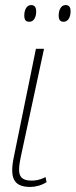

<svg xmlns="http://www.w3.org/2000/svg" viewBox="-20 -729 299 759"><path d="M232 -643C247 -643 259 -658 259 -684C259 -702 252 -709 239 -709C221 -709 212 -689 212 -668C212 -649 219 -643 232 -643ZM96 -643C112 -643 123 -658 123 -684C123 -702 115 -709 103 -709C85 -709 76 -689 76 -668C76 -649 83 -643 96 -643ZM100 10C120 10 144 4 164 -9L160 -29C137 -17 119 -15 105 -15C47 -15 51 -53 62 -108L154 -536H122L35 -110C17 -25 34 10 100 10Z"/></svg>

Font: Noto Serif Condensed Thin
Style: Italic
Weight: 100
Width: 3
Italic angle: -12°
Designer: Monotype Design Team
Foundry: Monotype Imaging Inc.
Version: Version 2.013